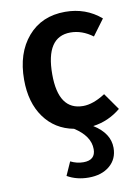

<svg xmlns="http://www.w3.org/2000/svg" viewBox="-88 -603 655 911"><g transform="rotate(-10 239.0 -147.0)"><path d="M405 -127 462 -46Q403 3 328 13Q405 61 405 131Q405 185 366.5 217.5Q328 250 265 250Q207 250 162 224L191 159Q221 174 253 174Q311 174 311 121Q311 58 236 10Q146 -7 94.5 -78.5Q43 -150 43 -260Q43 -388 110 -466Q177 -544 290 -544Q390 -544 462 -482L405 -405Q354 -443 298 -443Q179 -443 179 -262Q179 -89 298 -89Q346 -89 405 -127Z"/></g></svg>

Font: FiraGO Medium
Style: Regular
Weight: 500
Designer: bBox Type
Foundry: bBox Type GmbH
Version: Version 1.001;PS 001.001;hotconv 1.0.88;makeotf.lib2.5.64775